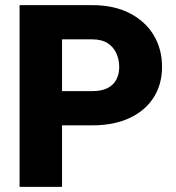

<svg xmlns="http://www.w3.org/2000/svg" viewBox="-20 -731 690 751"><path d="M163.6 -240.7V-374.5H340.3Q377.9 -374.5 401.1 -386.7Q424.3 -398.9 435.3 -420.2Q446.3 -441.4 446.3 -468.8Q446.3 -497.6 435.3 -522.2Q424.3 -546.9 401.1 -562Q377.9 -577.1 340.3 -577.1H222.7V0H56.6V-710.9H340.3Q425.3 -710.9 486.6 -679.7Q547.9 -648.4 580.8 -594Q613.8 -539.6 613.8 -469.7Q613.8 -400.9 580.8 -349.4Q547.9 -297.9 486.6 -269.3Q425.3 -240.7 340.3 -240.7Z"/></svg>

Font: Heebo ExtraBold
Style: Regular
Weight: 800
Designer: Oded Ezer
Foundry: Ezer Type House
Version: Version 3.100